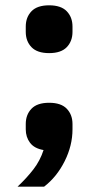

<svg xmlns="http://www.w3.org/2000/svg" viewBox="-20 -556 370 723"><path d="M165 -169Q210 -169 231.5 -146.5Q253 -124 253 -89V-69Q253 -8 223.5 51Q194 110 146 147H46Q81 114 106 81.5Q131 49 144 9Q109 3 93 -18.5Q77 -40 77 -69V-89Q77 -124 98.5 -146.5Q120 -169 165 -169ZM165 -356Q120 -356 98.5 -378.5Q77 -401 77 -436V-456Q77 -491 98.5 -513.5Q120 -536 165 -536Q210 -536 231.5 -513.5Q253 -491 253 -456V-436Q253 -401 231.5 -378.5Q210 -356 165 -356Z"/></svg>

Font: IBM Plex Sans Arabic
Style: Bold
Weight: 700
Designer: Mike Abbink, Paul van der Laan, Pieter van Rosmalen, Wael Morcos, Khajak Apelian
Foundry: Bold Monday
Version: Version 1.2